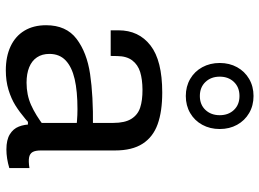

<svg xmlns="http://www.w3.org/2000/svg" viewBox="-136 -744 892 660"><g transform="rotate(90 310.0 -414.0)"><path d="M497.2 -363.2V-108.5Q497.2 -89.5 502.7 -80Q508.2 -70.5 521.1 -68Q534 -65.5 557.8 -69.2V0Q524 10 493.8 10Q460.8 10 441.8 -1.7Q422.8 -13.3 415.2 -32.6Q407.5 -51.8 407.5 -77.8L402.5 -86.7V-357.5Q402.5 -397.3 388.6 -419.5Q374.7 -441.7 350 -449.8Q325.3 -458 288.2 -457.8Q252.5 -457.5 227.5 -449.8Q202.5 -442 187.8 -422.8Q173 -403.5 172.7 -370.7L172.3 -348.5H84.2V-375.3Q84.2 -445 136.2 -485.3Q188.2 -525.7 298 -525.7Q363.2 -525.7 407 -509.9Q450.8 -494.2 474 -458.3Q497.2 -422.5 497.2 -363.2ZM355.2 -234.3Q293.8 -234.3 252 -224.7Q210.2 -215 187.8 -193.8Q165.3 -172.5 165.3 -137.8Q165.3 -112.7 177.1 -95.1Q188.8 -77.5 211.1 -68.4Q233.3 -59.3 264.3 -59.3Q306 -59.3 340.8 -74.8Q375.7 -90.3 415 -120.5L417.5 -64H398.8L390 -56.2Q364.5 -34.7 341.8 -20.6Q319 -6.5 288.7 2.8Q258.3 12 221.8 12Q174.3 12 139.3 -4.4Q104.3 -20.8 85.5 -51.9Q66.7 -83 66.7 -126.5Q66.7 -195.5 113.5 -231.1Q160.3 -266.7 234.5 -277.7Q308.7 -288.7 413.8 -287.5L439.3 -227.8Q417.3 -230.8 396.2 -232.6Q375.2 -234.3 355.2 -234.3ZM196.5 -723.3Q196.5 -756.7 211 -783Q225.5 -809.3 251.3 -824.4Q277.2 -839.5 310 -839.5Q342.8 -839.5 368.7 -824.4Q394.5 -809.3 409 -783Q423.5 -756.7 423.5 -723.3Q423.5 -690 409 -663.4Q394.5 -636.8 368.7 -621.8Q342.8 -606.7 310 -606.7Q277.2 -606.7 251.3 -621.8Q225.5 -636.8 211 -663.4Q196.5 -690 196.5 -723.3ZM376 -723.3Q376 -753.2 357.9 -772.2Q339.8 -791.2 310 -791.2Q280 -791.2 261.8 -772.2Q243.5 -753.2 243.5 -723.3Q243.5 -693.5 261.8 -674.2Q280.2 -655 310 -655Q339.8 -655 357.9 -674.2Q376 -693.5 376 -723.3Z"/></g></svg>

Font: Monaspace Neon Var
Style: Regular
Weight: 400
Designer: Riley Cran and the Lettermatic Team
Version: Version 1.000 (Monaspace Neon Var)